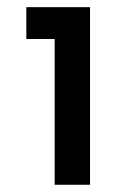

<svg xmlns="http://www.w3.org/2000/svg" viewBox="-20 -510 349 530"><path d="M130.9 0V-490.2H228.5V0ZM52.7 -402.3V-490.2H228.5V-402.3Z"/></svg>

Font: Sen Medium
Style: Regular
Weight: 500
Designer: Kosal Sen, Philatype
Foundry: Philatype
Version: Version 2.000;gftools[0.9.31]